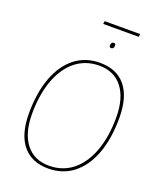

<svg xmlns="http://www.w3.org/2000/svg" viewBox="-172 -1065 979 1180"><g transform="rotate(20 317.0 -475.0)"><path d="M287 10Q178 10 119.5 -61.5Q61 -133 61 -269Q61 -337 70.5 -396.5Q80 -456 98.5 -505Q117 -554 143.5 -592Q170 -630 204 -656.5Q238 -683 279 -696.5Q320 -710 367 -710Q477 -710 535 -638.5Q593 -567 593 -431Q593 -363 583.5 -303.5Q574 -244 555.5 -195Q537 -146 510.5 -108Q484 -70 450 -43.5Q416 -17 375 -3.5Q334 10 287 10ZM286 -8Q330 -8 368.5 -21Q407 -34 439 -59.5Q471 -85 496 -121.5Q521 -158 538.5 -205Q556 -252 565 -308Q574 -364 574 -428Q574 -553 520 -622.5Q466 -692 368 -692Q324 -692 285.5 -679Q247 -666 215 -640.5Q183 -615 158 -578.5Q133 -542 115.5 -495Q98 -448 89 -392Q80 -336 80 -272Q80 -147 134 -77.5Q188 -8 286 -8ZM399 -818Q392 -818 389 -821Q386 -824 386 -829Q386 -837 387.5 -842Q389 -847 393 -850.5Q397 -854 403 -854Q411 -854 413.5 -850.5Q416 -847 416 -841Q416 -835 414.5 -830Q413 -825 409 -821.5Q405 -818 399 -818ZM302 -941 305 -960H537L534 -941Z"/></g></svg>

Font: Georama ExtraCondensed Thin Thin
Style: Italic
Weight: 250
Italic angle: -9°
Version: Version 1.001